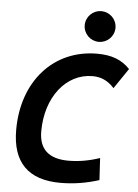

<svg xmlns="http://www.w3.org/2000/svg" viewBox="-62 -981 745 1038"><g transform="rotate(5 311.0 -462.0)"><path d="M305.2 9.8C374.5 9.8 444.8 -1 514.6 -23.4L507.8 -142.6C450.2 -123 393.6 -113.3 337.9 -113.3C231.9 -113.3 178.2 -161.6 178.2 -258.8C178.2 -443.8 284.7 -580.1 429.2 -580.1C475.6 -580.1 512.7 -563 546.9 -525.4L621.6 -635.3C577.6 -682.1 522 -703.1 443.4 -703.1C206.5 -703.1 42.5 -519 42.5 -255.4C42.5 -78.6 130.4 9.8 305.2 9.8ZM445.8 -767.6C491.7 -767.6 529.3 -804.7 529.3 -850.6C529.3 -897.5 491.7 -934.1 445.8 -934.1C399.9 -934.1 362.3 -897.5 362.3 -850.6C362.3 -804.7 399.9 -767.6 445.8 -767.6Z"/></g></svg>

Font: Cascadia Code
Style: Bold Italic
Weight: 700
Italic angle: -10°
Monospace: yes
Designer: Aaron Bell
Foundry: Saja Typeworks
Version: Version 2404.023